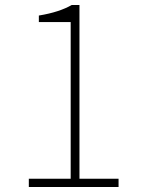

<svg xmlns="http://www.w3.org/2000/svg" viewBox="-20 -746 561 766"><path d="M95 0H453V-33H297V-726H266C235 -708 191 -693 135 -684V-658H262V-33H95Z"/></svg>

Font: Noto Sans CJK KR Thin
Style: Regular
Weight: 250
Designer: Ryoko NISHIZUKA (kana & ideographs); Paul D. Hunt (Latin, Greek & Cyrillic); Wenlong ZHANG (bopomofo); Sandoll Communica
Foundry: Adobe Systems Incorporated
Version: Version 1.002;PS 1.002;hotconv 1.0.82;makeotf.lib2.5.63406